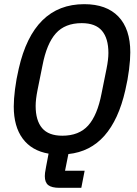

<svg xmlns="http://www.w3.org/2000/svg" viewBox="-20 -730 659 921"><path d="M370 171H266Q228 171 211.5 158Q195 145 195 115Q195 108 196 99Q197 90 201 70L213 7Q132 -7 89 -65Q46 -123 46 -219Q46 -254 52 -302Q58 -350 70 -401Q105 -555 183.5 -632.5Q262 -710 384 -710Q491 -710 548 -650.5Q605 -591 605 -479Q605 -444 599 -396Q593 -348 581 -297Q549 -156 481 -79Q413 -2 308 9L292 89H386ZM279 -79Q359 -79 403 -128Q447 -177 467 -281L491 -400Q500 -445 500 -476Q500 -546 469 -582.5Q438 -619 372 -619Q292 -619 248 -570Q204 -521 184 -417L160 -298Q151 -253 151 -222Q151 -152 182 -115.5Q213 -79 279 -79Z"/></svg>

Font: IBM Plex Sans Cond Medm
Style: Italic
Weight: 500
Width: 3
Italic angle: -11°
Designer: Mike Abbink, Paul van der Laan, Pieter van Rosmalen
Foundry: Bold Monday
Version: Version 1.3